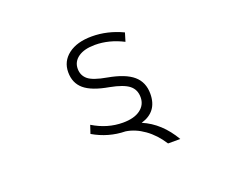

<svg xmlns="http://www.w3.org/2000/svg" viewBox="-112 -709 1225 1036"><g transform="rotate(-20 500.0 -191.0)"><path d="M675.8 -492.2 661.1 -443.4Q581.1 -484.4 500 -484.4Q438.5 -484.4 403.8 -460Q369.1 -435.5 369.1 -394.5Q369.1 -356.4 397 -333Q424.8 -309.6 503.9 -295.9Q601.6 -278.3 646.5 -239.7Q691.4 -201.2 691.4 -134.8Q691.4 -31.2 593.8 -2.9Q695.3 40 759.8 150.4H689.5Q651.4 90.8 600.6 54.7Q549.8 18.6 496.1 10.7Q398.4 8.8 313.5 -41L329.1 -87.9Q411.1 -38.1 500 -38.1Q564.5 -38.1 600.1 -64.5Q635.7 -90.8 635.7 -134.8Q635.7 -178.7 604.5 -203.6Q573.2 -228.5 496.1 -243.2Q400.4 -259.8 357.4 -295.9Q314.5 -332 314.5 -394.5Q314.5 -457 364.3 -495.1Q414.1 -533.2 500 -533.2Q588.9 -533.2 675.8 -492.2Z"/></g></svg>

Font: GenEi Gothic M Light
Style: Regular
Weight: 300
Designer: o_tamon (Modified); [Source Han Sans]
Ryoko NISHIZUKA  (kana & ideographs); Paul D. Hunt (Latin, Greek & Cyrillic); Wenl
Version: Version 1.1a;Original Version 1.004